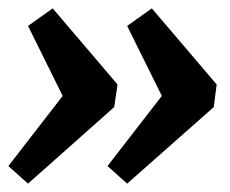

<svg xmlns="http://www.w3.org/2000/svg" viewBox="-24 -549 551 459"><path d="M280 -110 233 -152 394 -360 383 -279 280 -487 339 -529 494 -347 487 -293ZM43 -110 -4 -152 157 -360 146 -279 43 -487 102 -529 257 -347 249 -293Z"/></svg>

Font: Pathway Extreme 28pt
Style: Bold Italic
Weight: 700
Italic angle: -8°
Designer: Eduardo Rodriguez Tunni
Foundry: Eduardo Rodriguez Tunni
Version: Version 1.001;gftools[0.9.26]